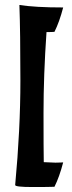

<svg xmlns="http://www.w3.org/2000/svg" viewBox="-20 -635 289 772"><path d="M199 116Q179 117 110 117Q41 117 41 109Q62 -115 62 -311Q62 -507 58 -615Q121 -605 234 -605Q219 -547 199 -507Q191 -506 167 -506Q155 -333 155 -181Q155 -29 156 17Q192 19 203 19Q214 19 222 18.5Q230 18 234 18Q219 76 199 116Z"/></svg>

Font: Ruslan Display
Style: Regular
Weight: 400
Designer: Denis Masharov, Vladimir Rabdu
Foundry: Denis Masharov, Vladimir Rabdu
Version: Version 1.000; ttfautohint (v1.4.1)